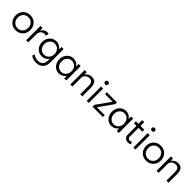

<svg xmlns="http://www.w3.org/2000/svg" viewBox="495 -2726 4937 4937"><g transform="rotate(45 2964.0 -257.0)"><path d="M36 -263Q36 -341 70.5 -402Q105 -463 165.5 -498Q226 -533 304 -533Q381 -533 441.5 -498Q502 -463 536.5 -402Q571 -341 571 -263Q571 -184 536.5 -122Q502 -60 441.5 -25Q381 10 304 10Q226 10 165.5 -25Q105 -60 70.5 -122Q36 -184 36 -263ZM493 -263Q493 -321 469 -366Q445 -411 402 -436.5Q359 -462 304 -462Q249 -462 205.5 -436.5Q162 -411 137.5 -365.5Q113 -320 114 -263Q113 -205 137.5 -159.5Q162 -114 205.5 -87.5Q249 -61 304 -61Q359 -61 402 -87.5Q445 -114 469 -159.5Q493 -205 493 -263Z M680 0V-522H755L757 -383L749 -402Q760 -437 784.5 -467Q809 -497 843 -515Q877 -533 918 -533Q935 -533 950 -530.5Q965 -528 975 -524L954 -440Q941 -446 927.5 -448.5Q914 -451 902 -451Q868 -451 841 -439Q814 -427 795 -405.5Q776 -384 766 -356Q756 -328 756 -296V0Z M1067 167 1097 104Q1117 120 1143.5 132.5Q1170 145 1201 152.5Q1232 160 1264 160Q1322 160 1362.5 138.5Q1403 117 1424.5 75Q1446 33 1446 -29V-129L1458 -132Q1449 -94 1419 -61.5Q1389 -29 1346 -9.5Q1303 10 1255 10Q1182 10 1124.5 -25Q1067 -60 1034 -121.5Q1001 -183 1001 -261Q1001 -340 1034.5 -401.5Q1068 -463 1125 -498Q1182 -533 1253 -533Q1284 -533 1313 -525.5Q1342 -518 1366.5 -504Q1391 -490 1411 -472Q1431 -454 1444.5 -433Q1458 -412 1464 -390L1443 -393L1446 -522H1521V-32Q1521 31 1503 79.5Q1485 128 1450.5 161.5Q1416 195 1368.5 212.5Q1321 230 1263 230Q1205 230 1153 212Q1101 194 1067 167ZM1448 -262Q1448 -320 1424.5 -365Q1401 -410 1359 -436Q1317 -462 1264 -462Q1210 -462 1168.5 -436Q1127 -410 1103 -365Q1079 -320 1079 -262Q1079 -205 1102.5 -159.5Q1126 -114 1167.5 -88Q1209 -62 1264 -62Q1317 -62 1358.5 -87.5Q1400 -113 1424 -158Q1448 -203 1448 -262Z M1629 -262Q1629 -341 1662 -402Q1695 -463 1750.5 -498Q1806 -533 1875 -533Q1916 -533 1951 -521Q1986 -509 2013.5 -487.5Q2041 -466 2059.5 -437.5Q2078 -409 2085 -376L2063 -387L2066 -522H2141V0H2065V-128L2085 -141Q2078 -111 2058 -83.5Q2038 -56 2009.5 -35Q1981 -14 1945.5 -2Q1910 10 1871 10Q1803 10 1748 -25.5Q1693 -61 1661 -122.5Q1629 -184 1629 -262ZM2069 -262Q2069 -320 2045.5 -365Q2022 -410 1981 -436Q1940 -462 1888 -462Q1835 -462 1794.5 -436Q1754 -410 1730.5 -365Q1707 -320 1707 -262Q1707 -205 1730 -159.5Q1753 -114 1794 -88Q1835 -62 1888 -62Q1940 -62 1981 -87.5Q2022 -113 2045.5 -158.5Q2069 -204 2069 -262Z M2287 -522H2361L2364 -413L2352 -408Q2362 -442 2391 -470Q2420 -498 2460.5 -515.5Q2501 -533 2544 -533Q2602 -533 2641 -510Q2680 -487 2700 -439Q2720 -391 2720 -317V0H2644V-313Q2644 -365 2630.5 -398.5Q2617 -432 2589 -448Q2561 -464 2520 -463Q2486 -463 2457 -451.5Q2428 -440 2407 -420Q2386 -400 2374 -374Q2362 -348 2362 -318V0H2325Q2318 0 2309 0Q2300 0 2287 0Z M2883 0V-522H2958V0ZM2863 -689Q2863 -714 2878 -729Q2893 -744 2920 -744Q2947 -744 2962 -729.5Q2977 -715 2977 -689Q2977 -665 2962 -650Q2947 -635 2920 -635Q2892 -635 2877.5 -649.5Q2863 -664 2863 -689Z M3093 0V-65L3370 -455H3093V-522H3460V-458L3184 -68H3471V0Z M3538 -262Q3538 -341 3571 -402Q3604 -463 3659.5 -498Q3715 -533 3784 -533Q3825 -533 3860 -521Q3895 -509 3922.5 -487.5Q3950 -466 3968.5 -437.5Q3987 -409 3994 -376L3972 -387L3975 -522H4050V0H3974V-128L3994 -141Q3987 -111 3967 -83.5Q3947 -56 3918.5 -35Q3890 -14 3854.5 -2Q3819 10 3780 10Q3712 10 3657 -25.5Q3602 -61 3570 -122.5Q3538 -184 3538 -262ZM3978 -262Q3978 -320 3954.5 -365Q3931 -410 3890 -436Q3849 -462 3797 -462Q3744 -462 3703.5 -436Q3663 -410 3639.5 -365Q3616 -320 3616 -262Q3616 -205 3639 -159.5Q3662 -114 3703 -88Q3744 -62 3797 -62Q3849 -62 3890 -87.5Q3931 -113 3954.5 -158.5Q3978 -204 3978 -262Z M4148 -522H4242V-659H4317V-522H4454V-450H4317L4316 -148Q4316 -59 4383 -59Q4427 -59 4452 -77L4476 -13Q4444 10 4380 10Q4358 10 4328 -1Q4298 -12 4283 -28Q4259 -53 4250.5 -80.5Q4242 -108 4242 -149V-450H4148Z M4579 0V-522H4654V0ZM4559 -689Q4559 -714 4574 -729Q4589 -744 4616 -744Q4643 -744 4658 -729.5Q4673 -715 4673 -689Q4673 -665 4658 -650Q4643 -635 4616 -635Q4588 -635 4573.5 -649.5Q4559 -664 4559 -689Z M4781 -263Q4781 -341 4815.5 -402Q4850 -463 4910.5 -498Q4971 -533 5049 -533Q5126 -533 5186.5 -498Q5247 -463 5281.5 -402Q5316 -341 5316 -263Q5316 -184 5281.5 -122Q5247 -60 5186.5 -25Q5126 10 5049 10Q4971 10 4910.5 -25Q4850 -60 4815.5 -122Q4781 -184 4781 -263ZM5238 -263Q5238 -321 5214 -366Q5190 -411 5147 -436.5Q5104 -462 5049 -462Q4994 -462 4950.5 -436.5Q4907 -411 4882.5 -365.5Q4858 -320 4859 -263Q4858 -205 4882.5 -159.5Q4907 -114 4950.5 -87.5Q4994 -61 5049 -61Q5104 -61 5147 -87.5Q5190 -114 5214 -159.5Q5238 -205 5238 -263Z M5425 -522H5499L5502 -413L5490 -408Q5500 -442 5529 -470Q5558 -498 5598.5 -515.5Q5639 -533 5682 -533Q5740 -533 5779 -510Q5818 -487 5838 -439Q5858 -391 5858 -317V0H5782V-313Q5782 -365 5768.5 -398.5Q5755 -432 5727 -448Q5699 -464 5658 -463Q5624 -463 5595 -451.5Q5566 -440 5545 -420Q5524 -400 5512 -374Q5500 -348 5500 -318V0H5463Q5456 0 5447 0Q5438 0 5425 0Z"/></g></svg>

Font: Mach Light
Style: Regular
Weight: 300
Version: Version 1.002